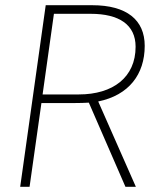

<svg xmlns="http://www.w3.org/2000/svg" viewBox="-20 -717 622 737"><path d="M57.5 0H93.5L139 -321.5H269.5C286.5 -321.5 304.5 -322 321 -323L461.5 0H501.5L357 -327.5C474.5 -351.5 535.5 -431.5 535.5 -541C535.5 -640.5 466.5 -697 334 -697H155.5ZM143.5 -354.5 187 -664H328C437.5 -664 500.5 -622 500.5 -537.5C500.5 -420.5 414 -354.5 282.5 -354.5Z"/></svg>

Font: HK Grotesk ExtraLight
Style: Italic
Weight: 200
Italic angle: -16°
Designer: Alfredo Marco Pradil
Foundry: Hanken Design Co.
Version: Version 3.001;FEAKit 1.0